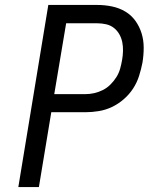

<svg xmlns="http://www.w3.org/2000/svg" viewBox="-20 -755 640 775"><path d="M54 0 175 -735H373Q403 -735 432 -729Q461 -723 485.5 -708.5Q510 -694 526.5 -671Q543 -648 551.5 -620.5Q560 -593 560 -562.5Q560 -532 555 -502Q550 -476 541.5 -449Q533 -422 517.5 -398Q502 -374 479.5 -354.5Q457 -335 431.5 -323Q406 -311 378.5 -306.5Q351 -302 324 -302H187L137 0ZM324 -375Q342 -375 360 -379Q378 -383 395 -391.5Q412 -400 426 -414Q440 -428 450 -444Q460 -460 465 -478Q470 -496 473 -514Q476 -531 476.5 -549.5Q477 -568 473.5 -585Q470 -602 461.5 -617Q453 -632 439.5 -642.5Q426 -653 408.5 -657Q391 -661 373 -661H247L199 -375Z"/></svg>

Font: Zed Sans Extended
Style: Italic
Weight: 400
Width: 7
Italic angle: -9°
Designer: Belleve Invis
Foundry: Belleve Invis
Version: Version 1.0.0; ttfautohint (v1.8.4)